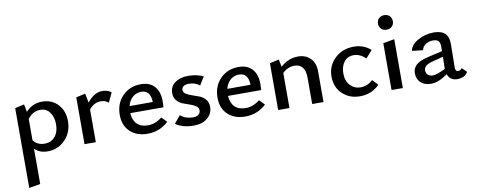

<svg xmlns="http://www.w3.org/2000/svg" viewBox="-74 -1007 4110 1656"><g transform="rotate(-10 1980.5 -179.0)"><path d="M304 -425Q391 -425 444 -367.5Q497 -310 497 -222Q497 -124 434.5 -59Q372 6 281 6Q210 6 167 -37V272L68 289V-410L149 -428L162 -361Q220 -425 304 -425ZM265 -64Q323 -64 357 -104Q391 -144 391 -212Q391 -275 361 -316.5Q331 -358 279 -358Q210 -358 167 -297V-111Q203 -64 265 -64Z M833 -425Q882 -425 911 -399L872 -316Q845 -340 804 -340Q745 -340 702 -286V0H603V-410L684 -428L700 -347Q760 -425 833 -425Z M1295 -112 1339 -66Q1262 6 1155 6Q1061 6 1003.5 -48Q946 -102 946 -195Q946 -296 1009.5 -360.5Q1073 -425 1170 -425Q1248 -425 1289.5 -378Q1331 -331 1331 -250Q1331 -214 1328 -195H1038Q1042 -132 1076 -98.5Q1110 -65 1171 -65Q1236 -65 1295 -112ZM1163 -360Q1118 -360 1086 -331.5Q1054 -303 1043 -256H1246Q1243 -360 1163 -360Z M1558 6Q1464 6 1401 -37L1455 -103Q1502 -65 1565 -65Q1597 -65 1614 -79Q1631 -93 1631 -115Q1631 -138 1609.5 -153.5Q1588 -169 1557.5 -178.5Q1527 -188 1497 -200Q1467 -212 1445.5 -237.5Q1424 -263 1424 -301Q1424 -360 1469 -392.5Q1514 -425 1584 -425Q1661 -425 1717 -397L1673 -325Q1635 -357 1578 -357Q1548 -357 1532 -345Q1516 -333 1516 -314Q1516 -292 1537.5 -278Q1559 -264 1590 -254Q1621 -244 1652 -232Q1683 -220 1704.5 -194Q1726 -168 1726 -129Q1726 -72 1681.5 -33Q1637 6 1558 6Z M2151 -112 2195 -66Q2118 6 2011 6Q1917 6 1859.5 -48Q1802 -102 1802 -195Q1802 -296 1865.5 -360.5Q1929 -425 2026 -425Q2104 -425 2145.5 -378Q2187 -331 2187 -250Q2187 -214 2184 -195H1894Q1898 -132 1932 -98.5Q1966 -65 2027 -65Q2092 -65 2151 -112ZM2019 -360Q1974 -360 1942 -331.5Q1910 -303 1899 -256H2102Q2099 -360 2019 -360Z M2548 -425Q2613 -425 2654.5 -383.5Q2696 -342 2696 -271V0H2597V-236Q2597 -290 2573 -321Q2549 -352 2505 -352Q2443 -352 2398 -307V0H2299V-410L2380 -428L2393 -362Q2460 -425 2548 -425Z M3017 6Q2923 6 2862.5 -52.5Q2802 -111 2802 -202Q2802 -298 2868.5 -361.5Q2935 -425 3035 -425Q3122 -425 3183 -370L3126 -306Q3076 -353 3022 -353Q2967 -353 2937 -313Q2907 -273 2907 -213Q2907 -147 2943.5 -108Q2980 -69 3035 -69Q3092 -69 3142 -113L3188 -65Q3118 6 3017 6Z M3276 -583Q3276 -612 3294 -629.5Q3312 -647 3341 -647Q3370 -647 3388 -629.5Q3406 -612 3406 -583Q3406 -555 3388 -537.5Q3370 -520 3341 -520Q3312 -520 3294 -537.5Q3276 -555 3276 -583ZM3292 0V-410L3391 -428V0Z M3920 -81 3961 -42Q3935 6 3868 6Q3804 6 3784 -52Q3704 6 3639 6Q3581 6 3548 -25Q3515 -56 3515 -107Q3515 -150 3545.5 -179Q3576 -208 3654 -226L3778 -255L3779 -287Q3780 -328 3765.5 -343.5Q3751 -359 3718 -359Q3684 -359 3655.5 -342.5Q3627 -326 3619 -291L3524 -302Q3531 -353 3595.5 -389.5Q3660 -426 3736 -426Q3801 -426 3833.5 -395Q3866 -364 3865 -300L3862 -97Q3862 -62 3887 -62Q3907 -62 3920 -81ZM3667 -62Q3700 -62 3776 -100V-111L3778 -206L3679 -180Q3606 -161 3606 -117Q3606 -92 3622.5 -77Q3639 -62 3667 -62Z"/></g></svg>

Font: EauTestText Semibold
Style: Regular
Weight: 600
Designer: Christian Thalmann (Catharsis Fonts)
Version: Version 0.001;PS 000.001;hotconv 1.0.88;makeotf.lib2.5.64775